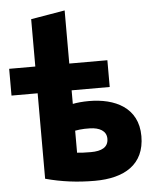

<svg xmlns="http://www.w3.org/2000/svg" viewBox="-66 -849 742 929"><g transform="rotate(-5 305.0 -385.0)"><path d="M350 -108C402 -108 435 -124 435 -166C435 -204 401 -222 355 -223C346 -223 338 -223 329 -223C313 -222 297 -221 283 -218V-111C297 -109 324 -108 350 -108ZM283 -544H468V-414H283V-348C302 -352 331 -355 362 -355C487 -355 600 -303 600 -164C600 -26 501 32 357 32C273 32 195 22 118 1V-414H-9V-544H118V-774L283 -802Z"/></g></svg>

Font: Repo ExtraBold
Style: Bold
Weight: 700
Designer: Stefan Peev
Foundry: Context Ltd
Version: Version 1.502